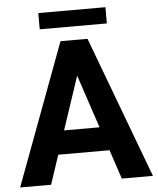

<svg xmlns="http://www.w3.org/2000/svg" viewBox="-58 -910 789 960"><g transform="rotate(-5 336.5 -430.5)"><path d="M354 -584 159.2 0H3.9L268.6 -710.9H367.2ZM514.2 0 319.3 -584 304.2 -710.9H404.3L670.4 0ZM507.8 -265.1V-146.5H128.9V-265.1ZM507.3 -860.8V-779.3H170.4V-860.8Z"/></g></svg>

Font: RobotoDEMO
Style: Regular
Weight: 400
Designer: Christian Robertson
Foundry: Google
Version: Version 2.136